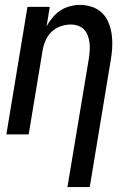

<svg xmlns="http://www.w3.org/2000/svg" viewBox="-20 -548 540 783"><path d="M255 215 343 -313Q345 -328 346 -343.5Q347 -359 345 -374Q343 -389 338 -403Q333 -417 323 -427.5Q313 -438 298.5 -443Q284 -448 269 -448Q248 -448 226.5 -440.5Q205 -433 189 -417Q173 -401 164.5 -380Q156 -359 153 -338L97 0H6L92 -520H183L170 -441Q180 -459 194 -476Q208 -493 226 -505Q244 -517 265 -522.5Q286 -528 306 -528Q332 -528 356.5 -519.5Q381 -511 398 -493.5Q415 -476 424 -452.5Q433 -429 436 -404Q439 -379 437.5 -352.5Q436 -326 431 -299L346 215Z"/></svg>

Font: Iosevka Term Curly Md Obl
Style: Regular
Weight: 500
Italic angle: -9°
Designer: Belleve Invis
Foundry: Belleve Invis
Version: Version 32.3.0